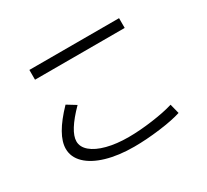

<svg xmlns="http://www.w3.org/2000/svg" viewBox="-139 -905 1217 1130"><g transform="rotate(-30 469.0 -340.0)"><path d="M122.1 -180.7Q122.1 -227.5 154.1 -283.7Q186 -339.8 251 -407.2L311.5 -370.1Q198.2 -255.4 198.2 -187.5Q198.2 -148.9 233.4 -118.9Q268.6 -88.9 332.3 -72.3Q396 -55.7 478.5 -55.7Q552.7 -55.7 641.4 -67.9Q730 -80.1 786.1 -97.7L802.7 -32.2Q747.1 -14.2 653.8 -2.2Q560.5 9.8 478.5 9.8Q372.6 9.8 291.7 -13.9Q210.9 -37.6 166.5 -80.8Q122.1 -124 122.1 -180.7ZM168.9 -690.4H778.3V-624H168.9Z"/></g></svg>

Font: Pretendard JP
Style: Regular
Weight: 400
Designer: Base glyphs from Inter by Rasmus Andersson; Hangeul glyphs from Noto Sans CJK(Source Han Sans) by Jang Soo-young and Kan
Foundry: Kil Hyung-jin
Version: Version 1.309